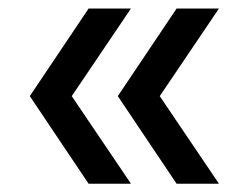

<svg xmlns="http://www.w3.org/2000/svg" viewBox="-20 -492 591 456"><path d="M50.8 -263.7 190.4 -471.7H291L150.4 -263.7L291 -55.7H190.4ZM259.8 -263.7 399.4 -471.7H500L359.4 -263.7L500 -55.7H399.4Z"/></svg>

Font: Wanted Sans Std Variable
Style: Regular
Weight: 400
Designer: Original Design by Kil Hyung-jin and Kang Hanbin, Wanted Lab, Inc;
Foundry: Wanted Lab, Inc.
Version: Version 1.003;Glyphs 3.2 (3227)